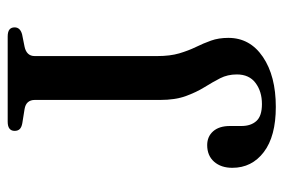

<svg xmlns="http://www.w3.org/2000/svg" viewBox="-142 -598 755 512"><g transform="rotate(-90 236.0 -342.5)"><path d="M390.5 -111.5Q390.5 -54 339.8 -19.5Q289 15 206.5 15Q128 15 86 -17Q44 -49 44 -101Q44 -131 60.2 -149.5Q76.5 -168 104.5 -168Q127.5 -168 141.5 -152Q155.5 -136 155.5 -107.5V-76.5Q155.5 -51.5 168.8 -36.8Q182 -22 214 -22Q247.5 -22 270.2 -39Q293 -56 293 -89Q293 -113.5 282.8 -133.5Q272.5 -153.5 259 -175.2Q245.5 -197 235.2 -225.2Q225 -253.5 225 -293V-628Q225 -639 219 -646Q213 -653 200.5 -655L163 -661Q152 -663 147.2 -668Q142.5 -673 142.5 -681.5Q142.5 -690.5 148.5 -695.2Q154.5 -700 167 -700H394Q407 -700 412.8 -695.2Q418.5 -690.5 418.5 -681.5Q418.5 -666.5 399.5 -661.5L367 -655Q355 -652.5 348.5 -645.8Q342 -639 342 -628V-301Q342 -267 349.2 -242.5Q356.5 -218 366.2 -198Q376 -178 383.2 -157.8Q390.5 -137.5 390.5 -111.5Z"/></g></svg>

Font: Fraunces 10pt
Style: Regular
Weight: 400
Version: Version 1.000;[b76b70a41]